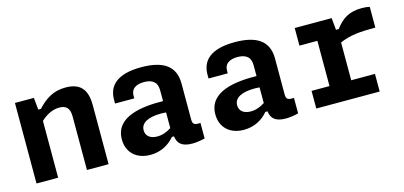

<svg xmlns="http://www.w3.org/2000/svg" viewBox="-54 -882 2589 1230"><g transform="rotate(-15 1240.0 -267.0)"><path d="M549 0V-392.5C549 -501 501 -546 409 -546C328 -546 274.5 -511 222 -454.5H204.5L196.5 -534H71V0H214.5V-376.5C250.5 -409.5 290.5 -432 337 -432C377.5 -432 405.5 -415.5 405.5 -355.5V0Z M910.5 -546C750 -546 689.5 -482 689.5 -390V-364.5H817V-383.5C817 -428.5 851.5 -449.5 904 -449.5C954.5 -449 990.5 -430 990.5 -372.5V-300C849 -302.5 672 -281 672 -131C672 -43 733 12 824.5 12C894.5 12 950 -20 985.5 -63.5H1000C1005.5 -19.5 1029 11.5 1102.5 11.5C1128 11.5 1155.5 7.5 1186 0V-103C1144 -100 1134 -108.5 1134 -141V-378.5C1134 -501 1047.5 -546 910.5 -546ZM822 -151C822 -200 870.5 -226.5 959.5 -226.5C970.5 -226.5 980.5 -226 990.5 -225V-121C962.5 -102.5 931 -90.5 897.5 -90.5C850.5 -90.5 822 -113.5 822 -151Z M1530.5 -546C1370 -546 1309.5 -482 1309.5 -390V-364.5H1437V-383.5C1437 -428.5 1471.5 -449.5 1524 -449.5C1574.5 -449 1610.5 -430 1610.5 -372.5V-300C1469 -302.5 1292 -281 1292 -131C1292 -43 1353 12 1444.5 12C1514.5 12 1570 -20 1605.5 -63.5H1620C1625.5 -19.5 1649 11.5 1722.5 11.5C1748 11.5 1775.5 7.5 1806 0V-103C1764 -100 1754 -108.5 1754 -141V-378.5C1754 -501 1667.5 -546 1530.5 -546ZM1442 -151C1442 -200 1490.5 -226.5 1579.5 -226.5C1590.5 -226.5 1600.5 -226 1610.5 -225V-121C1582.5 -102.5 1551 -90.5 1517.5 -90.5C1470.5 -90.5 1442 -113.5 1442 -151Z M2171.5 -534H1926.5V-417H2045.5V-117H1926.5V0H2347V-117H2189.5V-367.5C2258 -398 2325 -403 2426 -403V-540C2410 -544.5 2393.5 -546 2373.5 -546C2289.5 -546 2242 -514.5 2197 -454.5H2179Z"/></g></svg>

Font: Monaspace Neon
Style: Bold
Weight: 700
Designer: Riley Cran & the Lettermatic Team
Foundry: Lettermatic
Version: Version 1.200 (Monaspace Neon)